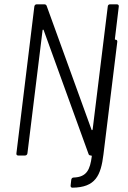

<svg xmlns="http://www.w3.org/2000/svg" viewBox="-20 -720 594 889"><path d="M512 -540 530 -690C531 -696 527 -700 521 -700H489C484 -700 479 -696 479 -690L409 -121C408 -117 405 -116 404 -119L196 -693C194 -698 190 -700 185 -700H150C144 -700 140 -696 139 -690L56 -10C55 -4 58 0 64 0H96C102 0 106 -4 107 -10L177 -579C177 -583 180 -584 182 -581L390 -7C391 -2 396 0 401 0H402C404 0 405 1 405 4C397 65 382 100 321 102C315 102 311 106 310 112L307 139C306 145 310 149 315 149C422 148 447 93 459 -5L523 -526C524 -532 521 -536 515 -536C513 -536 511 -538 512 -540Z"/></svg>

Font: Barlow Semi Condensed Light
Style: Italic
Weight: 300
Width: 4
Italic angle: -7°
Designer: Jeremy Tribby
Foundry: Tribby Type
Version: Version 1.422;hotconv 1.0.109;makeotfexe 2.5.65596